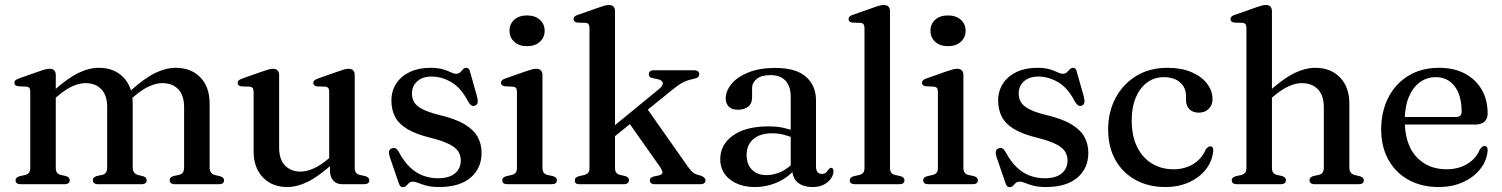

<svg xmlns="http://www.w3.org/2000/svg" viewBox="-20 -758 6181 790"><path d="M209.5 -450V-68Q209.5 -54.5 214.5 -47.8Q219.5 -41 229.5 -38.5L252 -33.5Q267 -28 267 -17Q267 0 244.5 0H66Q55 0 49.5 -4.2Q44 -8.5 44 -16Q44 -22.5 48.2 -26.5Q52.5 -30.5 61 -33L85 -38.5Q94.5 -41.5 99.5 -47.8Q104.5 -54 104.5 -67.5V-379.5Q104.5 -391 101 -395.8Q97.5 -400.5 89 -401.5L54.5 -403Q46.5 -404.5 42.8 -408Q39 -411.5 39 -417Q39 -423.5 43.2 -427.5Q47.5 -431.5 58.5 -435.5L142.5 -465Q157.5 -470.5 167.2 -472.8Q177 -475 185 -475Q197 -475 203.2 -468.2Q209.5 -461.5 209.5 -450ZM195.5 -344 176.5 -363.5 198 -382.5Q258 -436 302 -457.5Q346 -479 387 -479Q450 -479 488 -439.5Q526 -400 526 -332V-69.5Q526 -55.5 531.8 -48.2Q537.5 -41 548 -38L568.5 -33Q583.5 -28 583.5 -17Q583.5 0 561.5 0H384.5Q362 0 362 -17Q362 -28 377 -33.5L400.5 -38.5Q411.5 -41 416.2 -48.5Q421 -56 421 -69.5V-316Q421 -366 396.8 -391Q372.5 -416 332 -416Q306.5 -416 278.2 -403.2Q250 -390.5 217 -362.5ZM511.5 -344 492.5 -363.5 514.5 -382.5Q574 -436 618.2 -457.5Q662.5 -479 703 -479Q766.5 -479 804.5 -439.5Q842.5 -400 842.5 -332V-69.5Q842.5 -55.5 848 -48.2Q853.5 -41 864 -38L885 -33Q893.5 -30.5 897.8 -26.5Q902 -22.5 902 -16Q902 -8.5 896.8 -4.2Q891.5 0 880 0H700.5Q678 0 678 -17Q678 -28 693 -33.5L717 -38.5Q727.5 -41 732.5 -48.5Q737.5 -56 737.5 -69.5V-316Q737.5 -366 713.2 -391Q689 -416 648 -416Q623 -416 594.5 -403.2Q566 -390.5 533 -362.5Z M1337.5 -57V-90.5L1334.5 -93V-379.5Q1334.5 -390.5 1330.8 -395.5Q1327 -400.5 1318.5 -401.5L1284.5 -402.5Q1276.5 -404 1272.8 -407.5Q1269 -411 1269 -416.5Q1269 -423 1273.2 -427Q1277.5 -431 1288.5 -435L1372.5 -464.5Q1387.5 -470 1397.2 -472.5Q1407 -475 1414.5 -475Q1427 -475 1433.2 -468.2Q1439.5 -461.5 1439.5 -449.5V-68Q1439.5 -54.5 1444.5 -47.8Q1449.5 -41 1459.5 -38.5L1482 -33.5Q1491 -31 1495.2 -26.8Q1499.5 -22.5 1499.5 -16Q1499.5 -8.5 1494 -4.2Q1488.5 0 1477 0H1388Q1365 0 1351.2 -15Q1337.5 -30 1337.5 -57ZM1023.5 -135.5V-379.5Q1023.5 -390.5 1019.8 -395.5Q1016 -400.5 1007.5 -401.5L973.5 -402.5Q965 -404 961.5 -407.5Q958 -411 958 -416.5Q958 -423 962 -427Q966 -431 977 -435L1061 -464.5Q1077 -470 1086.5 -472.5Q1096 -475 1102.5 -475Q1115.5 -475 1122 -468.2Q1128.5 -461.5 1128.5 -449.5V-151.5Q1128.5 -101.5 1152.8 -76.8Q1177 -52 1217 -52Q1242 -52 1270.5 -64.8Q1299 -77.5 1331.5 -105L1353 -123.5L1372 -104.5L1350.5 -85.5Q1291 -32 1246.8 -10.2Q1202.5 11.5 1162 11.5Q1099.5 11.5 1061.5 -28.2Q1023.5 -68 1023.5 -135.5Z M1756 -443Q1718.5 -443 1696.8 -423.5Q1675 -404 1675 -373Q1675 -353.5 1684 -338Q1693 -322.5 1716.5 -309.8Q1740 -297 1783.5 -286Q1852.5 -270 1891.2 -246.8Q1930 -223.5 1945.8 -194Q1961.5 -164.5 1961.5 -129Q1961.5 -65.5 1916.2 -27Q1871 11.5 1786.5 11.5Q1755.5 11.5 1735.2 6Q1715 0.5 1701.8 -5Q1688.5 -10.5 1678.5 -10.5Q1668.5 -10.5 1662.8 -5Q1657 0.5 1651.8 6.2Q1646.5 12 1638 12Q1631 12 1627.2 7.8Q1623.5 3.5 1620 -6.5L1583.5 -113Q1579.5 -126.5 1581 -135.2Q1582.5 -144 1592 -147.5Q1601 -151 1607.8 -147.5Q1614.5 -144 1620 -134.5Q1642 -93 1667.8 -69Q1693.5 -45 1722.2 -34.8Q1751 -24.5 1781.5 -24.5Q1828.5 -24.5 1852.2 -44.8Q1876 -65 1876 -98Q1876 -117.5 1866 -134Q1856 -150.5 1829.5 -164.2Q1803 -178 1754 -190.5Q1693.5 -205 1657.8 -226Q1622 -247 1606.2 -276.2Q1590.5 -305.5 1590.5 -344.5Q1590.5 -384 1610.5 -414.5Q1630.5 -445 1666.5 -462Q1702.5 -479 1751.5 -479Q1782.5 -479 1802.2 -473Q1822 -467 1834.5 -460.8Q1847 -454.5 1857 -454.5Q1867.5 -454.5 1873.8 -460.8Q1880 -467 1885.2 -473Q1890.5 -479 1898.5 -479Q1904 -479 1908.2 -475Q1912.5 -471 1914.5 -461L1943 -360.5Q1946.5 -346 1945.5 -336.8Q1944.5 -327.5 1934.5 -323.5Q1926 -320 1919.2 -324.8Q1912.5 -329.5 1905.5 -341.5Q1877 -396.5 1837.2 -419.8Q1797.5 -443 1756 -443Z M2212 -450V-68Q2212 -54.5 2217 -47.8Q2222 -41 2231.5 -38.5L2254.5 -33.5Q2263 -31 2267.2 -26.8Q2271.5 -22.5 2271.5 -16Q2271.5 -8.5 2266 -4.2Q2260.5 0 2249.5 0H2068Q2057 0 2051.8 -4.2Q2046.5 -8.5 2046.5 -16Q2046.5 -22.5 2050.5 -26.5Q2054.5 -30.5 2063 -33L2087 -38.5Q2097 -41.5 2102 -47.8Q2107 -54 2107 -67.5V-379.5Q2107 -391 2103.2 -395.8Q2099.5 -400.5 2091 -401.5L2057 -403Q2048.5 -404.5 2045 -408Q2041.5 -411.5 2041.5 -417Q2041.5 -423.5 2045.5 -427.5Q2049.5 -431.5 2060.5 -435.5L2144.5 -465Q2160.5 -470.5 2170 -472.8Q2179.5 -475 2186 -475Q2199 -475 2205.5 -468.2Q2212 -461.5 2212 -450ZM2148.5 -568Q2116 -568 2096.2 -585.8Q2076.5 -603.5 2076.5 -631.5Q2076.5 -659.5 2096.2 -677Q2116 -694.5 2148.5 -694.5Q2181 -694.5 2201 -677Q2221 -659.5 2221 -631.5Q2221 -603.5 2201 -585.8Q2181 -568 2148.5 -568Z M2364.5 0Q2353.5 0 2349.2 -4.2Q2345 -8.5 2345 -16Q2345 -22.5 2349.2 -26.5Q2353.5 -30.5 2362 -33L2386 -38.5Q2395.5 -41.5 2400.5 -47.8Q2405.5 -54 2405.5 -67.5V-642Q2405.5 -653 2402 -658Q2398.5 -663 2390 -664L2355.5 -665Q2347.5 -666.5 2343.8 -670Q2340 -673.5 2340 -679Q2340 -685.5 2344.2 -689.8Q2348.5 -694 2359.5 -697.5L2443.5 -727Q2458.5 -732.5 2468.2 -735Q2478 -737.5 2486 -737.5Q2498 -737.5 2504.2 -730.8Q2510.5 -724 2510.5 -712V-68Q2510.5 -54.5 2515.5 -47.8Q2520.5 -41 2530.5 -38.5L2553 -33.5Q2568 -28 2568 -17Q2568 0 2545.5 0ZM2477.5 -216 2691.5 -391.5Q2708.5 -405.5 2707 -416.8Q2705.5 -428 2685.5 -432.5L2665 -436.5Q2656 -438.5 2652.8 -442.5Q2649.5 -446.5 2649.5 -452.5Q2649.5 -460.5 2655.2 -464.8Q2661 -469 2671 -469H2835.5Q2845.5 -469 2851.2 -464.8Q2857 -460.5 2857 -453Q2857 -445.5 2852.2 -440.8Q2847.5 -436 2832 -433Q2807 -428 2788.8 -418.2Q2770.5 -408.5 2742.5 -385.5L2488 -179.5ZM2634.5 -322.5 2810.5 -72Q2824 -53.5 2834 -46.5Q2844 -39.5 2864.5 -35Q2874 -31 2878.5 -26.2Q2883 -21.5 2883 -15.5Q2883 -8.5 2877.2 -4.2Q2871.5 0 2862 0H2674Q2664.5 0 2659.2 -4.2Q2654 -8.5 2654 -16Q2654 -21.5 2657.2 -25.2Q2660.5 -29 2668.5 -31.5L2688 -35.5Q2704.5 -39 2705.8 -47.2Q2707 -55.5 2692 -76.5L2562 -261Z M3240 -61V-71L3233.5 -73.5V-359.5Q3233.5 -403 3212 -426Q3190.5 -449 3150.5 -449Q3112.5 -449 3093.5 -433.2Q3074.5 -417.5 3074.5 -395.5V-356.5Q3074.5 -332.5 3058.8 -319.5Q3043 -306.5 3015.5 -306.5Q2991.5 -306.5 2978.8 -319.2Q2966 -332 2966 -353Q2966 -383.5 2989.8 -412.5Q3013.5 -441.5 3059.2 -460Q3105 -478.5 3170 -478.5Q3255 -478.5 3296.2 -442.2Q3337.5 -406 3337.5 -344.5V-74Q3337.5 -57.5 3343.8 -50Q3350 -42.5 3361 -42.5Q3373.5 -42.5 3379 -48.2Q3384.5 -54 3388 -59.5Q3390.5 -63 3393.2 -65.2Q3396 -67.5 3399.5 -67.5Q3404.5 -67.5 3407 -63.8Q3409.5 -60 3409.5 -53.5Q3409.5 -39.5 3399.8 -24.5Q3390 -9.5 3371 1Q3352 11.5 3324 11.5Q3284.5 11.5 3262.2 -7.2Q3240 -26 3240 -61ZM2943.5 -103.5Q2943.5 -163 2996 -200.5Q3048.5 -238 3142.5 -238Q3176.5 -238 3204.8 -231.8Q3233 -225.5 3254.5 -216L3247 -189.5Q3226.5 -198 3204.5 -203.8Q3182.5 -209.5 3157 -209.5Q3107.5 -209.5 3079.8 -185.8Q3052 -162 3052 -120.5Q3052 -80.5 3074.8 -59Q3097.5 -37.5 3133 -37.5Q3166 -37.5 3196.8 -52.5Q3227.5 -67.5 3249.5 -95.5L3260 -72.5Q3230.5 -32.5 3184.2 -10.5Q3138 11.5 3086 11.5Q3023 11.5 2983.2 -19.8Q2943.5 -51 2943.5 -103.5Z M3642 -712V-68Q3642 -54.5 3647 -47.8Q3652 -41 3661.5 -38.5L3684.5 -33.5Q3693.5 -31 3697.5 -26.8Q3701.5 -22.5 3701.5 -16Q3701.5 -8.5 3696.2 -4.2Q3691 0 3679.5 0H3498Q3487 0 3481.8 -4.2Q3476.5 -8.5 3476.5 -16Q3476.5 -22.5 3480.5 -26.5Q3484.5 -30.5 3493 -33L3517 -38.5Q3527 -41.5 3532 -47.8Q3537 -54 3537 -67.5V-642Q3537 -653 3533.2 -658Q3529.5 -663 3521 -664L3487 -665Q3478.5 -666.5 3475 -670Q3471.5 -673.5 3471.5 -679Q3471.5 -685.5 3475.5 -689.8Q3479.5 -694 3490.5 -697.5L3574.5 -727Q3590.5 -733 3600 -735.2Q3609.5 -737.5 3616 -737.5Q3629 -737.5 3635.5 -730.8Q3642 -724 3642 -712Z M3944 -450V-68Q3944 -54.5 3949 -47.8Q3954 -41 3963.5 -38.5L3986.5 -33.5Q3995 -31 3999.2 -26.8Q4003.5 -22.5 4003.5 -16Q4003.5 -8.5 3998 -4.2Q3992.5 0 3981.5 0H3800Q3789 0 3783.8 -4.2Q3778.5 -8.5 3778.5 -16Q3778.5 -22.5 3782.5 -26.5Q3786.5 -30.5 3795 -33L3819 -38.5Q3829 -41.5 3834 -47.8Q3839 -54 3839 -67.5V-379.5Q3839 -391 3835.2 -395.8Q3831.5 -400.5 3823 -401.5L3789 -403Q3780.5 -404.5 3777 -408Q3773.5 -411.5 3773.5 -417Q3773.5 -423.5 3777.5 -427.5Q3781.5 -431.5 3792.5 -435.5L3876.5 -465Q3892.5 -470.5 3902 -472.8Q3911.5 -475 3918 -475Q3931 -475 3937.5 -468.2Q3944 -461.5 3944 -450ZM3880.5 -568Q3848 -568 3828.2 -585.8Q3808.5 -603.5 3808.5 -631.5Q3808.5 -659.5 3828.2 -677Q3848 -694.5 3880.5 -694.5Q3913 -694.5 3933 -677Q3953 -659.5 3953 -631.5Q3953 -603.5 3933 -585.8Q3913 -568 3880.5 -568Z M4252.5 -443Q4215 -443 4193.2 -423.5Q4171.5 -404 4171.5 -373Q4171.5 -353.5 4180.5 -338Q4189.5 -322.5 4213 -309.8Q4236.5 -297 4280 -286Q4349 -270 4387.8 -246.8Q4426.5 -223.5 4442.2 -194Q4458 -164.5 4458 -129Q4458 -65.5 4412.8 -27Q4367.5 11.5 4283 11.5Q4252 11.5 4231.8 6Q4211.5 0.5 4198.2 -5Q4185 -10.5 4175 -10.5Q4165 -10.5 4159.2 -5Q4153.5 0.5 4148.2 6.2Q4143 12 4134.5 12Q4127.5 12 4123.8 7.8Q4120 3.5 4116.5 -6.5L4080 -113Q4076 -126.5 4077.5 -135.2Q4079 -144 4088.5 -147.5Q4097.5 -151 4104.2 -147.5Q4111 -144 4116.5 -134.5Q4138.5 -93 4164.2 -69Q4190 -45 4218.8 -34.8Q4247.5 -24.5 4278 -24.5Q4325 -24.5 4348.8 -44.8Q4372.5 -65 4372.5 -98Q4372.5 -117.5 4362.5 -134Q4352.5 -150.5 4326 -164.2Q4299.5 -178 4250.5 -190.5Q4190 -205 4154.2 -226Q4118.5 -247 4102.8 -276.2Q4087 -305.5 4087 -344.5Q4087 -384 4107 -414.5Q4127 -445 4163 -462Q4199 -479 4248 -479Q4279 -479 4298.8 -473Q4318.5 -467 4331 -460.8Q4343.5 -454.5 4353.5 -454.5Q4364 -454.5 4370.2 -460.8Q4376.5 -467 4381.8 -473Q4387 -479 4395 -479Q4400.5 -479 4404.8 -475Q4409 -471 4411 -461L4439.5 -360.5Q4443 -346 4442 -336.8Q4441 -327.5 4431 -323.5Q4422.5 -320 4415.8 -324.8Q4409 -329.5 4402 -341.5Q4373.5 -396.5 4333.8 -419.8Q4294 -443 4252.5 -443Z M4969 -349.5Q4969 -326 4953.5 -310.2Q4938 -294.5 4912.5 -294.5Q4887.5 -294.5 4873.8 -308.8Q4860 -323 4860 -346.5V-362.5Q4860 -397.5 4835.5 -419Q4811 -440.5 4768.5 -440.5Q4730 -440.5 4700.2 -418.8Q4670.5 -397 4653.5 -357.2Q4636.5 -317.5 4636.5 -264Q4636.5 -198.5 4658.8 -153.5Q4681 -108.5 4719.8 -85Q4758.5 -61.5 4808 -61.5Q4855.5 -61.5 4890.5 -83.5Q4925.5 -105.5 4940.5 -142Q4946.5 -150 4950.8 -153Q4955 -156 4960 -156Q4967 -156 4969.8 -150.5Q4972.5 -145 4972 -137.5Q4968.5 -96 4942.5 -62.2Q4916.5 -28.5 4873.5 -8.5Q4830.5 11.5 4775 11.5Q4705.5 11.5 4652.2 -17.8Q4599 -47 4569.2 -100.2Q4539.5 -153.5 4539.5 -225.5Q4539.5 -297 4569.8 -354.2Q4600 -411.5 4654.8 -445.2Q4709.5 -479 4783.5 -479Q4841 -479 4882.5 -461.2Q4924 -443.5 4946.5 -414Q4969 -384.5 4969 -349.5Z M5199.5 -344 5180.5 -363.5 5202 -382.5Q5262 -436 5306.5 -457.5Q5351 -479 5392 -479Q5455 -479 5493.5 -439.5Q5532 -400 5532 -332V-69.5Q5532 -55.5 5537.8 -48.2Q5543.5 -41 5553.5 -38L5575 -33Q5583.5 -30.5 5587.5 -26.5Q5591.5 -22.5 5591.5 -16Q5591.5 -8.5 5586.2 -4.2Q5581 0 5570 0H5390.5Q5368 0 5368 -17Q5368 -28 5383 -33.5L5406.5 -38.5Q5417.5 -41 5422.2 -48.5Q5427 -56 5427 -69.5V-316Q5427 -366 5402.2 -391Q5377.5 -416 5337 -416Q5311.5 -416 5282.8 -403.2Q5254 -390.5 5221 -362.5ZM5213.5 -712V-68Q5213.5 -54.5 5218.5 -47.8Q5223.5 -41 5233.5 -38.5L5256 -33.5Q5271 -28 5271 -17Q5271 0 5248.5 0H5070Q5059 0 5053.5 -4.2Q5048 -8.5 5048 -16Q5048 -22.5 5052.2 -26.5Q5056.5 -30.5 5065 -33L5089 -38.5Q5098.5 -41.5 5103.5 -47.8Q5108.5 -54 5108.5 -67.5V-642Q5108.5 -653 5105 -658Q5101.5 -663 5093 -664L5058.5 -665Q5050.5 -666.5 5046.8 -670Q5043 -673.5 5043 -679Q5043 -685.5 5047.2 -689.8Q5051.5 -694 5062.5 -697.5L5146.5 -727Q5161.5 -732.5 5171.2 -735Q5181 -737.5 5189 -737.5Q5201 -737.5 5207.2 -730.8Q5213.5 -724 5213.5 -712Z M6101 -291.5Q6101 -269 6087.8 -257.2Q6074.5 -245.5 6049.5 -245.5H5730V-276.5H5969.5Q5994 -276.5 5994 -298Q5994 -365.5 5965.2 -403Q5936.5 -440.5 5888 -440.5Q5850 -440.5 5821.2 -419Q5792.5 -397.5 5776.2 -357.8Q5760 -318 5760 -264Q5760 -164.5 5807.5 -113Q5855 -61.5 5932 -61.5Q5981.5 -61.5 6018 -84Q6054.5 -106.5 6069 -143.5Q6075.5 -151.5 6079.5 -154.5Q6083.5 -157.5 6088.5 -157.5Q6095.5 -157.5 6098.5 -152Q6101.5 -146.5 6101 -138.5Q6098 -97.5 6071.2 -63.2Q6044.5 -29 6000.2 -8.8Q5956 11.5 5899 11.5Q5829 11.5 5775.8 -17.8Q5722.5 -47 5692.8 -100.5Q5663 -154 5663 -225.5Q5663 -298.5 5692 -355.8Q5721 -413 5774.5 -446Q5828 -479 5901.5 -479Q5963 -479 6007.8 -455Q6052.5 -431 6076.8 -389Q6101 -347 6101 -291.5Z"/></svg>

Font: Fraunces 18pt
Style: Regular
Weight: 400
Version: Version 1.000;[b76b70a41]